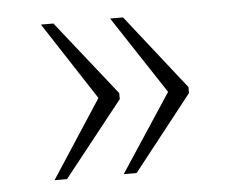

<svg xmlns="http://www.w3.org/2000/svg" viewBox="-37 -493 548 445"><g transform="rotate(-5 237.5 -270.0)"><path d="M234 -89 353 -270 234 -451H264L401 -277V-263L264 -89ZM73 -89 191 -270 73 -451H102L240 -277V-263L102 -89Z"/></g></svg>

Font: Noto Serif Bengali ExtraLight
Style: Regular
Weight: 250
Version: Version 2.003